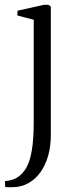

<svg xmlns="http://www.w3.org/2000/svg" viewBox="-50 -537 316 797"><path d="M4 240Q-2.5 240.5 -9.5 240.2Q-16.5 240 -22 239.8Q-27.5 239.5 -28.5 239L-29.5 214.5Q-23.5 215 -6.2 211Q11 207 24 198Q45 184 59.8 158.2Q74.5 132.5 82.2 86.5Q90 40.5 90 -33.5V-455L22.5 -472.5V-492.5L132 -517H151L161 -509.5V23.5Q161 70.5 149.8 109.8Q138.5 149 117.8 178Q97 207 68 223.2Q39 239.5 4 240Z"/></svg>

Font: Merriweather 120pt Light
Style: Regular
Weight: 300
Version: Version 2.100